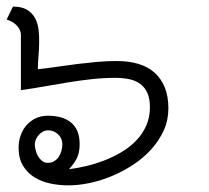

<svg xmlns="http://www.w3.org/2000/svg" viewBox="-20 -559 629 579"><path d="M432.1 -235.8Q432.1 -261.2 424.6 -278.3Q417 -295.4 403.3 -305.7Q389.6 -315.9 370.4 -320.1Q351.1 -324.2 328.1 -324.2Q293 -324.2 256.8 -320.3Q220.7 -316.4 184.8 -310.5Q148.9 -304.7 113.3 -298.3Q77.6 -292 43 -287.1V-453.1Q43 -461.9 39.3 -469.5Q35.6 -477.1 29.5 -483.2Q23.4 -489.3 15.6 -493.7Q7.8 -498 0 -500L19 -539.1Q45.4 -539.1 61 -529.8Q76.7 -520.5 85.2 -505.1Q93.8 -489.7 96.2 -470.2Q98.6 -450.7 98.1 -429.7Q97.7 -408.7 95.9 -387.9Q94.2 -367.2 94.2 -350.1Q124 -353.5 153.6 -357.9Q183.1 -362.3 212.9 -366Q242.7 -369.6 272.5 -372.3Q302.2 -375 332 -375Q367.2 -375 396 -366.7Q424.8 -358.4 445.1 -340.8Q465.3 -323.2 476.6 -296.1Q487.8 -269 487.8 -231.9Q487.8 -196.8 473.9 -166Q460 -135.3 436.8 -109.4Q413.6 -83.5 383.1 -63.2Q352.5 -43 319.1 -28.8Q285.6 -14.6 251.2 -7.3Q216.8 0 186 0Q158.7 0 131.8 -5.6Q105 -11.2 83.7 -24.4Q62.5 -37.6 49.3 -59.3Q36.1 -81.1 36.1 -113.8Q36.1 -132.8 42.2 -150.4Q48.3 -168 59.8 -181.2Q71.3 -194.3 87.4 -202.1Q103.5 -210 124 -210Q146 -210 163.6 -205.1Q181.2 -200.2 193.8 -189.9Q206.5 -179.7 213.4 -163.3Q220.2 -147 220.2 -124Q220.2 -99.6 212.2 -82.8Q204.1 -65.9 188 -48.8Q212.9 -51.8 240.5 -58.3Q268.1 -64.9 295.2 -75.4Q322.3 -85.9 347.2 -100.8Q372.1 -115.7 390.9 -135.3Q409.7 -154.8 420.9 -179.9Q432.1 -205.1 432.1 -235.8ZM85 -124Q85 -116.2 87.4 -106.4Q89.8 -96.7 94.7 -88.1Q99.6 -79.6 106.9 -73.7Q114.3 -67.9 124 -67.9Q135.3 -67.9 143.6 -73Q151.9 -78.1 157.2 -86.2Q162.6 -94.2 165.3 -104.2Q168 -114.3 168 -124Q168 -141.6 155.3 -153.8Q142.6 -166 125 -166Q117.2 -166 110.1 -162.4Q103 -158.7 97.4 -152.6Q91.8 -146.5 88.4 -138.9Q85 -131.3 85 -124Z"/></svg>

Font: Saysettha OT
Style: Regular
Weight: 400
Designer: John M. Durdin and Silvain Dupertuis
Foundry: Lao Script for Windows
Version: Version 2.000